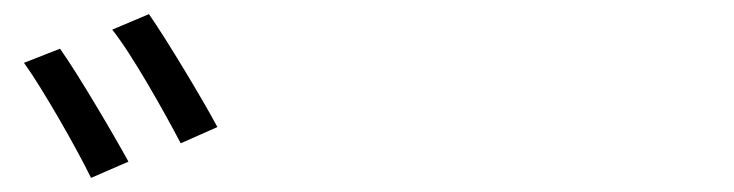

<svg xmlns="http://www.w3.org/2000/svg" viewBox="-20 -858 1040 272"><path d="M65 -789 14 -769C40 -733 88 -649 109 -606L162 -629C140 -669 90 -754 65 -789ZM191 -838 139 -816C167 -781 213 -699 236 -655L288 -678C266 -719 216 -802 191 -838Z"/></svg>

Font: Source Han Sans JP Normal
Style: Regular
Weight: 350
Designer: Ryoko NISHIZUKA 西塚涼子 (kana, bopomofo & ideographs); Paul D. Hunt (Latin, Greek & Cyrillic); Sandoll Communications 산돌커뮤니
Foundry: Adobe
Version: Version 2.002;hotconv 1.0.116;makeotfexe 2.5.65601